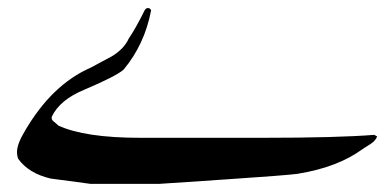

<svg xmlns="http://www.w3.org/2000/svg" viewBox="-20 -454 955 474"><path d="M372.1 0H204.1Q153.8 -6.8 105 -13.2Q50.8 -25.9 24.9 -62Q22 -69.8 22 -79.1Q22 -98.1 41 -129.9Q107.9 -245.1 204.1 -287.1Q230 -300.8 255.9 -314.9Q286.1 -333 297.9 -358.9Q314.9 -383.8 336.9 -428.2Q339.8 -434.1 345.2 -434.1Q351.1 -434.1 353 -428.2Q336.9 -344.2 285.2 -282.2Q267.1 -266.1 189 -232.9Q127.9 -208 107.9 -166Q106 -159.2 112.5 -154.1Q119.1 -148.9 124 -144Q189.9 -113.8 326.2 -113.8H627.9Q814 -113.8 903.8 -121.1Q905.8 -120.1 911.1 -117.2Q907.2 -106.9 896 -99.4Q884.8 -91.8 875 -85.9Q814 -41 714.8 -24.9Q685.1 -21 539.1 -11.2Z"/></svg>

Font: Jameel Khushkhat-L
Style: Regular
Weight: 400
Version: Version 3.5